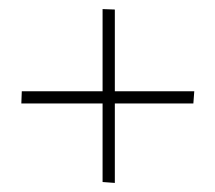

<svg xmlns="http://www.w3.org/2000/svg" viewBox="-20 -530 474 423"><path d="M233 -329H408L406 -302H233V-127L206 -129V-302H27L28 -329H206V-510L233 -509Z"/></svg>

Font: FoglihtenNo06
Style: Regular
Weight: 500
Designer: gluk (gluksza@wp.pl)
Foundry: gluk (gluksza@wp.pl)
Version: Version 0.76